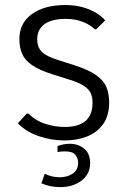

<svg xmlns="http://www.w3.org/2000/svg" viewBox="-20 -560 512 779"><path d="M242.2 9.8Q187.5 9.8 137.2 -7.6Q86.9 -24.9 52.2 -59.6L88.4 -99.1H95.2Q126.5 -68.8 166 -56.9Q205.6 -44.9 242.2 -44.9Q298.8 -44.9 327.1 -69.3Q355.5 -93.8 355.5 -143.6Q355.5 -165.5 348.1 -181.9Q340.8 -198.2 320.3 -211.7Q299.8 -225.1 260.3 -237.3L195.3 -257.8Q138.7 -275.4 109.1 -296.4Q79.6 -317.4 69.1 -343.3Q58.6 -369.1 58.6 -401.4Q58.6 -466.3 109.4 -502.9Q160.2 -539.6 245.1 -539.6Q282.7 -539.6 313.5 -531.2Q344.2 -522.9 367.9 -509Q391.6 -495.1 406.7 -477.1L370.1 -440.9H365.2Q346.2 -459.5 315.7 -471.4Q285.2 -483.4 246.1 -483.4Q209.5 -483.4 183.8 -474.1Q158.2 -464.8 144.5 -446.3Q130.9 -427.7 130.9 -400.9Q130.9 -370.1 148.4 -351.1Q166 -332 217.3 -315.9L281.7 -295.4Q340.8 -276.4 371.1 -254.4Q401.4 -232.4 412.1 -205.6Q422.9 -178.7 422.9 -145.5Q422.9 -91.3 398.9 -57.1Q375 -22.9 334 -6.6Q293 9.8 242.2 9.8ZM223.6 199.2Q183.6 199.2 147.9 183.6L161.6 145Q176.3 152.3 191.9 155.8Q207.5 159.2 222.7 159.2Q252.9 159.2 274.9 144.5Q296.9 129.9 296.9 100.1Q296.9 83.5 286.1 68.8Q275.4 54.2 243.2 54.2Q236.8 54.2 229.2 54.7Q221.7 55.2 213.4 57.1V32.7Q237.3 23.4 262.7 23.4Q297.4 23.4 321.5 43Q345.7 62.5 345.7 102.1Q345.7 146 311 172.6Q276.4 199.2 223.6 199.2Z"/></svg>

Font: Comme Light
Style: Regular
Weight: 300
Version: Version 1.000;gftools[0.9.27]